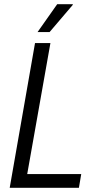

<svg xmlns="http://www.w3.org/2000/svg" viewBox="-20 -890 452 910"><path d="M26 0 146 -686H219L109 -65H365L354 0ZM158 -738 251 -870H325V-867L215 -738Z"/></svg>

Font: Archivo Condensed Light
Style: Italic
Weight: 300
Width: 3
Italic angle: -10°
Designer: Hector Gatti
Foundry: Omnibus-Type
Version: Version 2.001